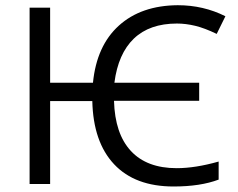

<svg xmlns="http://www.w3.org/2000/svg" viewBox="-20 -692 894 722"><path d="M645.5 -603.5Q542.5 -603.5 483.4 -546.9Q424.3 -490.2 410.2 -380.9H729V-313H408.7Q412.1 -189 472.2 -124.3Q532.2 -59.6 644.5 -59.6Q714.4 -59.6 802.2 -84.5V-16.6Q733.4 9.3 632.8 9.3Q487.8 9.3 409.2 -74.2Q330.6 -157.7 327.1 -312H168.5V0H91.3V-663.1H168.5V-380.9H329.6Q343.3 -520 427 -595.7Q510.7 -671.4 648.4 -672.4Q745.1 -672.4 827.6 -630.9L794.9 -564.5Q749.5 -586.4 713.9 -595Q678.2 -603.5 645.5 -603.5Z"/></svg>

Font: Bpm'online Open Sans
Style: Regular
Weight: 400
Foundry: Ascender Corporation
Version: Version 1.10